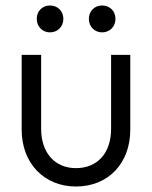

<svg xmlns="http://www.w3.org/2000/svg" viewBox="-20 -670 555 700"><path d="M257 10C374 10 455 -74 455 -197V-470H385V-200C385 -113 336 -57 257 -57C179 -57 130 -114 130 -200V-470H59V-197C59 -75 141 10 257 10ZM114 -601C114 -574 134 -552 162 -552C191 -552 211 -574 211 -601C211 -629 191 -650 162 -650C134 -650 114 -629 114 -601ZM304 -601C304 -574 324 -552 352 -552C381 -552 401 -574 401 -601C401 -629 381 -650 352 -650C324 -650 304 -629 304 -601Z"/></svg>

Font: MV Cash Light
Style: Regular
Weight: 300
Designer: Rodrigo Fuenzalida
Foundry: fragTYPE
Version: Version 1.100;Glyphs 3.1.2 (3151)